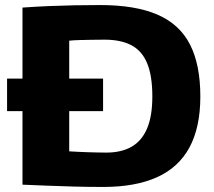

<svg xmlns="http://www.w3.org/2000/svg" viewBox="-20 -730 849 760"><path d="M8 -290V-419H388V-290ZM389 10Q328 10 273.5 8.5Q219 7 168.5 5Q118 3 69 1V-700Q125 -704 174.5 -706Q224 -708 273 -709Q322 -710 376 -710Q516 -710 603.5 -672Q691 -634 732 -554Q773 -474 773 -348Q773 -226 730 -146.5Q687 -67 601.5 -28.5Q516 10 389 10ZM401 -126Q460 -126 500.5 -149Q541 -172 562 -221Q583 -270 583 -348Q583 -430 562.5 -479.5Q542 -529 500 -551Q458 -573 394 -573Q370 -573 345 -572.5Q320 -572 296.5 -571.5Q273 -571 254 -569V-131Q271 -130 289.5 -129Q308 -128 326.5 -127.5Q345 -127 363.5 -126.5Q382 -126 401 -126Z"/></svg>

Font: Georama SemiExpanded
Style: Bold
Weight: 700
Width: 6
Designer: Jean-Baptiste Levee
Foundry: Production Type
Version: Version 1.001